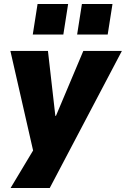

<svg xmlns="http://www.w3.org/2000/svg" viewBox="-20 -761 630 961"><path d="M33 180 156 -25 157 42 32 -506H220L257 -181H260L397 -506H590L229 180ZM366 -588 390 -741H543L519 -588ZM144 -588 168 -741H321L297 -588Z"/></svg>

Font: Nunito Sans 7pt SemiCondensed Black
Style: Italic
Weight: 900
Width: 4
Italic angle: -9°
Designer: Vernon Adams
Foundry: Vernon Adams
Version: Version 3.101;gftools[0.9.27]